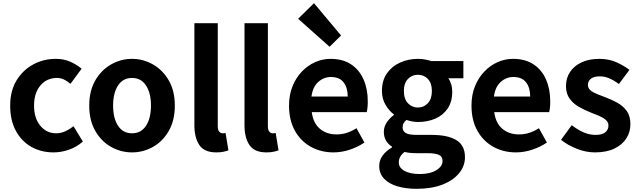

<svg xmlns="http://www.w3.org/2000/svg" viewBox="-20 -944 4016 1207"><path d="M317 14Q239 14 177.5 -20.5Q116 -55 80 -121Q44 -187 44 -280Q44 -373 84 -438.5Q124 -504 189 -539Q254 -574 330 -574Q382 -574 422 -556Q462 -538 493 -512L423 -417Q402 -435 381.5 -444.5Q361 -454 338 -454Q274 -454 234 -406.5Q194 -359 194 -280Q194 -201 233.5 -153.5Q273 -106 333 -106Q363 -106 391 -119Q419 -132 442 -151L501 -54Q461 -19 412.5 -2.5Q364 14 317 14Z M810 14Q740 14 678.5 -20.5Q617 -55 579 -121Q541 -187 541 -280Q541 -373 579 -438.5Q617 -504 678.5 -539Q740 -574 810 -574Q880 -574 941.5 -539Q1003 -504 1041 -438.5Q1079 -373 1079 -280Q1079 -187 1041 -121Q1003 -55 941.5 -20.5Q880 14 810 14ZM810 -106Q867 -106 898 -153.5Q929 -201 929 -280Q929 -359 898 -406.5Q867 -454 810 -454Q753 -454 722 -406.5Q691 -359 691 -280Q691 -201 722 -153.5Q753 -106 810 -106Z M1340 14Q1264 14 1233 -32.5Q1202 -79 1202 -157V-798H1349V-151Q1349 -126 1358.5 -116Q1368 -106 1378 -106Q1383 -106 1387 -106.5Q1391 -107 1398 -108L1416 1Q1403 6 1384.5 10Q1366 14 1340 14Z M1655 14Q1579 14 1548 -32.5Q1517 -79 1517 -157V-798H1664V-151Q1664 -126 1673.5 -116Q1683 -106 1693 -106Q1698 -106 1702 -106.5Q1706 -107 1713 -108L1731 1Q1718 6 1699.5 10Q1681 14 1655 14Z M2076 14Q1998 14 1934.5 -21Q1871 -56 1834 -122Q1797 -188 1797 -280Q1797 -348 1819 -402Q1841 -456 1878 -494.5Q1915 -533 1961.5 -553.5Q2008 -574 2058 -574Q2135 -574 2187 -539.5Q2239 -505 2265.5 -444.5Q2292 -384 2292 -307Q2292 -262 2285 -239H1940Q1949 -170 1991 -134.5Q2033 -99 2095 -99Q2130 -99 2160.5 -109Q2191 -119 2221 -138L2271 -48Q2230 -20 2179 -3Q2128 14 2076 14ZM1938 -337H2166Q2166 -393 2140 -426.5Q2114 -460 2060 -460Q2016 -460 1981 -429Q1946 -398 1938 -337ZM2052 -650 1854 -826 1954 -924 2124 -721Z M2598 243Q2532 243 2479 227.5Q2426 212 2395 180Q2364 148 2364 99Q2364 64 2385 34.5Q2406 5 2444 -17V-22Q2422 -36 2407.5 -59Q2393 -82 2393 -116Q2393 -148 2412 -175.5Q2431 -203 2456 -221V-225Q2427 -246 2404 -284.5Q2381 -323 2381 -372Q2381 -438 2412.5 -483Q2444 -528 2496 -551Q2548 -574 2607 -574Q2630 -574 2652 -570Q2674 -566 2691 -560H2893V-452H2798Q2809 -438 2816 -415.5Q2823 -393 2823 -367Q2823 -304 2794 -261.5Q2765 -219 2716 -198Q2667 -177 2607 -177Q2574 -177 2535 -190Q2524 -180 2517.5 -169.5Q2511 -159 2511 -142Q2511 -120 2530.5 -108Q2550 -96 2599 -96H2694Q2795 -96 2849 -63Q2903 -30 2903 44Q2903 100 2865.5 145.5Q2828 191 2760 217Q2692 243 2598 243ZM2607 -268Q2644 -268 2669.5 -295Q2695 -322 2695 -372Q2695 -421 2670 -447.5Q2645 -474 2607 -474Q2570 -474 2544.5 -447.5Q2519 -421 2519 -372Q2519 -322 2544.5 -295Q2570 -268 2607 -268ZM2620 150Q2683 150 2722.5 126Q2762 102 2762 69Q2762 39 2738 29Q2714 19 2669 19H2601Q2576 19 2557 17Q2538 15 2523 11Q2487 40 2487 76Q2487 111 2523 130.5Q2559 150 2620 150Z M3223 14Q3145 14 3081.5 -21Q3018 -56 2981 -122Q2944 -188 2944 -280Q2944 -348 2966 -402Q2988 -456 3025 -494.5Q3062 -533 3108.5 -553.5Q3155 -574 3205 -574Q3282 -574 3334 -539.5Q3386 -505 3412.5 -444.5Q3439 -384 3439 -307Q3439 -262 3432 -239H3087Q3096 -170 3138 -134.5Q3180 -99 3242 -99Q3277 -99 3307.5 -109Q3338 -119 3368 -138L3418 -48Q3377 -20 3326 -3Q3275 14 3223 14ZM3085 -337H3313Q3313 -393 3287 -426.5Q3261 -460 3207 -460Q3163 -460 3128 -429Q3093 -398 3085 -337Z M3720 14Q3664 14 3606.5 -8.5Q3549 -31 3507 -65L3574 -157Q3612 -128 3648.5 -112Q3685 -96 3724 -96Q3766 -96 3785.5 -112.5Q3805 -129 3805 -155Q3805 -176 3788 -190.5Q3771 -205 3744.5 -216.5Q3718 -228 3688 -239Q3653 -253 3618 -273Q3583 -293 3560.5 -324.5Q3538 -356 3538 -403Q3538 -453 3563.5 -491.5Q3589 -530 3636 -552Q3683 -574 3747 -574Q3808 -574 3855.5 -552.5Q3903 -531 3937 -505L3871 -416Q3841 -438 3811.5 -451Q3782 -464 3751 -464Q3713 -464 3694.5 -449Q3676 -434 3676 -410Q3676 -390 3691.5 -376.5Q3707 -363 3732.5 -353Q3758 -343 3787 -332Q3824 -318 3860 -298.5Q3896 -279 3919.5 -247Q3943 -215 3943 -163Q3943 -114 3917.5 -74Q3892 -34 3842.5 -10Q3793 14 3720 14Z"/></svg>

Font: Chiron Sans HK TT
Style: Bold
Weight: 700
Designer: Ryoko NISHIZUKA 西塚涼子 (kana, bopomofo & ideographs); Paul D. Hunt (Latin, Greek & Cyrillic); Sandoll Communications 산돌커뮤니
Foundry: Adobe
Version: Version 2.022;hotconv 1.0.109;makeotfexe 2.5.65596